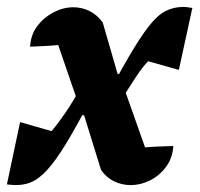

<svg xmlns="http://www.w3.org/2000/svg" viewBox="-25 -526 579 555"><path d="M202 -225 125 -449 160 -398Q139 -395 115 -393.5Q91 -392 62 -391Q64 -426 83 -451Q102 -476 130 -490.5Q158 -505 187 -505Q212 -505 234 -494Q256 -483 272 -461L315 -312H333L295 -225ZM266 -213Q313 -303 346.5 -360.5Q380 -418 405 -450Q430 -482 453.5 -494Q477 -506 505 -506Q511 -506 517.5 -505Q524 -504 531 -503L492 -324L403 -349Q391 -336 381.5 -323Q372 -310 362 -294.5Q352 -279 340 -260Q328 -241 312 -213ZM331 -279 413 -47 378 -98Q399 -101 423 -102Q447 -103 476 -104Q474 -70 455.5 -44.5Q437 -19 409.5 -5Q382 9 352 9Q327 9 304.5 -2Q282 -13 267 -35L218 -193H200L237 -279ZM265 -291Q217 -199 183.5 -140.5Q150 -82 124 -49.5Q98 -17 74.5 -4Q51 9 22 9Q17 9 10 8.5Q3 8 -5 7L33 -173L124 -147Q135 -160 144 -172Q153 -184 163 -198.5Q173 -213 186.5 -235Q200 -257 219 -291Z"/></svg>

Font: Piazzolla Thin ExtraBold
Style: Italic
Weight: 800
Italic angle: -11.3°
Version: Version 2.005